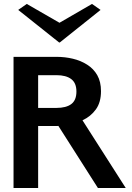

<svg xmlns="http://www.w3.org/2000/svg" viewBox="-20 -946 662 966"><path d="M48.1 0V-660H263.9Q307.1 -660 346.7 -650.5Q386.4 -641.1 418.7 -620.5Q451.1 -600 469.6 -567.3Q488.1 -534.6 488.1 -487.3Q488.1 -431.1 462.4 -395.6Q436.7 -360.1 395.1 -340.7L612.7 0H472.7L273.7 -312.5Q271.1 -312.1 268.2 -312.1Q265.4 -312.1 261.9 -312.1L171.9 -311.9V0ZM171.9 -403H263.1Q313.2 -403 338.8 -422.5Q364.5 -442 364.5 -485.5Q364.5 -528.5 338.4 -548.1Q312.3 -567.8 263.9 -567.8H171.9ZM114.7 -926.2 279.3 -831.4 442.9 -926.2 485.9 -896.1 281 -732.4H277.3L71.6 -896.1Z"/></svg>

Font: Panamera Thin
Style: Regular
Weight: 100
Designer: Bastien Sozeau
Foundry: NBR — Bastien Sozeau
Version: Version 3.003;gftools[0.9.33]